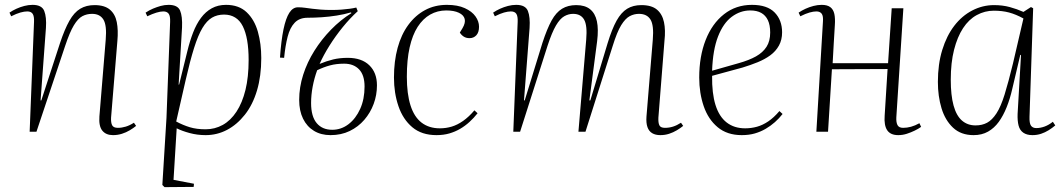

<svg xmlns="http://www.w3.org/2000/svg" viewBox="-20 -542 4371 790"><path d="M540 -24Q529 -15 514 -6Q499 3 481.5 8.5Q464 14 445 14Q416 14 401 -4.5Q386 -23 389 -63L415 -379Q420 -438 405.5 -461.5Q391 -485 359 -485Q337 -485 319 -475.5Q301 -466 284 -438Q267 -410 248 -353L130 0H102L120 -452Q121 -475 114.5 -485Q108 -495 92 -495Q80 -495 64 -490.5Q48 -486 26 -475L19 -490Q32 -499 47.5 -506Q63 -513 80 -517.5Q97 -522 114 -522Q152 -522 162 -497Q172 -472 169 -427L147 -129H150L227 -365Q246 -422 265.5 -456.5Q285 -491 310 -506Q335 -521 369 -521Q410 -521 432 -502.5Q454 -484 460.5 -451Q467 -418 463 -374L437 -58Q436 -37 441.5 -26.5Q447 -16 465 -16Q481 -16 497.5 -21Q514 -26 531 -37Z M680 -452Q681 -476 674 -485.5Q667 -495 652 -495Q640 -495 623.5 -490Q607 -485 586 -475L579 -490Q594 -500 609.5 -506.5Q625 -513 641 -517.5Q657 -522 674 -522Q711 -522 721 -498.5Q731 -475 729 -429L715 -194H717L751 -332Q761 -373 774.5 -408Q788 -443 807 -468.5Q826 -494 851.5 -508Q877 -522 910 -522Q963 -522 995 -491.5Q1027 -461 1041 -411.5Q1055 -362 1055 -303Q1055 -229 1037.5 -170Q1020 -111 987.5 -70Q955 -29 914 -7.5Q873 14 826 14Q792 14 760.5 5.5Q729 -3 707 -14L694 198L778 214L777 227L657 228L648 219L665 -57ZM902 -482Q874 -482 852.5 -469.5Q831 -457 813 -427Q795 -397 778.5 -344.5Q762 -292 744 -213L705 -42Q733 -27 761 -18.5Q789 -10 826 -10Q864 -10 896.5 -28Q929 -46 953 -82.5Q977 -119 990 -172Q1003 -225 1003 -295Q1003 -341 997 -375.5Q991 -410 979 -434Q967 -458 947.5 -470Q928 -482 902 -482Z M1295 -279Q1324 -291 1351 -297.5Q1378 -304 1411 -304Q1468 -304 1499.5 -273.5Q1531 -243 1531 -191Q1531 -151 1517.5 -114.5Q1504 -78 1479 -49Q1454 -20 1419 -3Q1384 14 1340 14Q1301 14 1272 -3.5Q1243 -21 1227 -53.5Q1211 -86 1211 -131Q1211 -183 1227.5 -234.5Q1244 -286 1273.5 -333Q1303 -380 1342 -420Q1381 -460 1426 -488L1424 -491Q1397 -483 1365.5 -478Q1334 -473 1303.5 -471Q1273 -469 1246 -469Q1212 -469 1192.5 -448.5Q1173 -428 1163.5 -391Q1154 -354 1149 -304L1132 -305Q1137 -376 1146.5 -421.5Q1156 -467 1170.5 -489.5Q1185 -512 1206 -512Q1221 -512 1235 -510Q1249 -508 1265 -506Q1281 -504 1300 -502.5Q1319 -501 1344 -501Q1367 -501 1385.5 -502.5Q1404 -504 1419 -506Q1434 -508 1446 -511L1452 -496Q1420 -467 1390 -430Q1360 -393 1335.5 -354Q1311 -315 1295 -279ZM1285 -253Q1273 -220 1266.5 -185.5Q1260 -151 1260 -118Q1260 -63 1283 -35.5Q1306 -8 1347 -8Q1384 -8 1414 -31Q1444 -54 1462 -94Q1480 -134 1480 -186Q1480 -233 1457.5 -256.5Q1435 -280 1396 -280Q1364 -280 1338 -273Q1312 -266 1285 -253Z M1819 -522Q1863 -522 1892.5 -508.5Q1922 -495 1936.5 -474.5Q1951 -454 1951 -432Q1951 -409 1940 -397Q1929 -385 1912 -385Q1898 -385 1888 -391.5Q1878 -398 1872 -408L1883 -426Q1896 -448 1892 -464Q1888 -480 1868 -489.5Q1848 -499 1816 -499Q1780 -499 1750 -482Q1720 -465 1698.5 -431.5Q1677 -398 1665.5 -347Q1654 -296 1654 -226Q1654 -156 1669 -108.5Q1684 -61 1714.5 -37.5Q1745 -14 1790 -14Q1815 -14 1838.5 -21Q1862 -28 1885.5 -44.5Q1909 -61 1932 -88L1945 -76Q1930 -57 1912 -40.5Q1894 -24 1873.5 -12Q1853 0 1829 7Q1805 14 1776 14Q1715 14 1676.5 -18.5Q1638 -51 1619.5 -105Q1601 -159 1601 -223Q1601 -290 1616 -345Q1631 -400 1660 -439.5Q1689 -479 1729 -500.5Q1769 -522 1819 -522Z M2392 -379Q2397 -437 2383.5 -461Q2370 -485 2338 -485Q2319 -485 2301.5 -475Q2284 -465 2267.5 -437Q2251 -409 2233 -354L2120 0H2092L2110 -452Q2111 -475 2104.5 -485Q2098 -495 2082 -495Q2070 -495 2054 -490.5Q2038 -486 2016 -475L2009 -490Q2022 -499 2037.5 -506Q2053 -513 2070 -517.5Q2087 -522 2104 -522Q2142 -522 2152 -497Q2162 -472 2159 -427L2136 -129H2139L2212 -366Q2231 -424 2249.5 -457.5Q2268 -491 2292.5 -506Q2317 -521 2351 -521Q2387 -521 2408 -504Q2429 -487 2436 -454.5Q2443 -422 2437 -373L2405 -129H2409L2480 -364Q2498 -423 2517 -457Q2536 -491 2560.5 -506Q2585 -521 2619 -521Q2661 -521 2683 -502.5Q2705 -484 2712 -451Q2719 -418 2714 -374L2689 -58Q2688 -37 2693 -26.5Q2698 -16 2716 -16Q2733 -16 2749 -21Q2765 -26 2782 -37L2791 -24Q2780 -15 2765 -6Q2750 3 2733 8.5Q2716 14 2697 14Q2677 14 2663.5 6Q2650 -2 2644 -19Q2638 -36 2640 -63L2666 -379Q2671 -438 2656.5 -461.5Q2642 -485 2609 -485Q2589 -485 2571 -475.5Q2553 -466 2536 -438.5Q2519 -411 2501 -353L2389 0H2360Z M3074 -522Q3137 -522 3167.5 -490.5Q3198 -459 3198 -409Q3198 -378 3185 -354.5Q3172 -331 3149.5 -314.5Q3127 -298 3097.5 -286Q3068 -274 3035 -264L2910 -230Q2909 -158 2924 -110Q2939 -62 2970 -38Q3001 -14 3046 -14Q3071 -14 3094.5 -20.5Q3118 -27 3141 -42.5Q3164 -58 3187 -85L3200 -73Q3186 -55 3168.5 -39.5Q3151 -24 3130.5 -12Q3110 0 3086 7Q3062 14 3032 14Q2972 14 2933 -18.5Q2894 -51 2875.5 -105Q2857 -159 2857 -223Q2857 -310 2883.5 -377.5Q2910 -445 2959 -483.5Q3008 -522 3074 -522ZM3149 -408Q3149 -439 3139.5 -459Q3130 -479 3112 -489Q3094 -499 3067 -499Q3026 -499 2991 -473Q2956 -447 2934.5 -392Q2913 -337 2910 -251L3019 -282Q3062 -294 3090.5 -310Q3119 -326 3134 -349.5Q3149 -373 3149 -408Z M3632 -258 3403 -257 3387 0H3339L3366 -452Q3368 -476 3361 -485.5Q3354 -495 3339 -495Q3327 -495 3311 -490.5Q3295 -486 3273 -475L3266 -490Q3279 -499 3294.5 -506Q3310 -513 3327 -517.5Q3344 -522 3361 -522Q3384 -522 3396.5 -512.5Q3409 -503 3413 -484.5Q3417 -466 3415 -438Q3413 -405 3410.5 -363Q3408 -321 3406 -282H3634L3649 -508H3697L3668 -59Q3667 -38 3673 -27Q3679 -16 3696 -16Q3712 -16 3728.5 -20.5Q3745 -25 3763 -35L3770 -20Q3759 -12 3743.5 -4.5Q3728 3 3711 8.5Q3694 14 3676 14Q3644 14 3630.5 -6Q3617 -26 3620 -66Z M4216 -62Q4215 -35 4222 -25Q4229 -15 4244 -15Q4261 -15 4278.5 -21.5Q4296 -28 4312 -41L4322 -26Q4309 -15 4294.5 -6Q4280 3 4263.5 8.5Q4247 14 4228 14Q4205 14 4190.5 4Q4176 -6 4171 -25.5Q4166 -45 4167 -73L4181 -316H4178L4145 -176Q4136 -136 4122 -101Q4108 -66 4089.5 -40.5Q4071 -15 4045.5 -0.5Q4020 14 3986 14Q3934 14 3901.5 -16.5Q3869 -47 3854 -96.5Q3839 -146 3839 -205Q3839 -278 3857 -336.5Q3875 -395 3906.5 -436Q3938 -477 3980.5 -499Q4023 -521 4070 -521Q4105 -521 4134.5 -513Q4164 -505 4191 -493L4222 -513L4231 -508ZM3994 -26Q4021 -26 4041.5 -37Q4062 -48 4080 -75.5Q4098 -103 4113.5 -153Q4129 -203 4148 -281L4191 -466Q4160 -483 4132 -490.5Q4104 -498 4069 -498Q4032 -498 3999 -480Q3966 -462 3942.5 -426Q3919 -390 3905.5 -337Q3892 -284 3892 -214Q3892 -150 3903.5 -108Q3915 -66 3938 -46Q3961 -26 3994 -26Z"/></svg>

Font: Literata 60pt ExtraLight
Style: Italic
Weight: 250
Italic angle: -2°
Designer: Latin by Veronika Burian and Jose Scaglione. Greek by Irene Vlachou. Cyrillic by Vera Evstafieva
Foundry: TypeTogether
Version: Version 3.103;gftools[0.9.29]